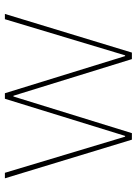

<svg xmlns="http://www.w3.org/2000/svg" viewBox="90 -636 546 765"><g transform="rotate(-90 362.5 -253.0)"><path d="M35 -506H57L201 -27H204L352 -506H374L522 -27H525L669 -506H690L536 0H510L364 -472H361L215 0H189Z"/></g></svg>

Font: IBM Plex Sans Thai Thin
Style: Regular
Weight: 100
Designer: Mike Abbink, Paul van der Laan, Pieter van Rosmalen, Ben Mitchell, Mark Frömberg
Foundry: Bold Monday
Version: Version 1.1